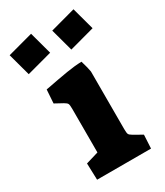

<svg xmlns="http://www.w3.org/2000/svg" viewBox="-229 -847 795 925"><g transform="rotate(-30 168.5 -384.0)"><path d="M25 -92 95 -113V-356Q95 -378 91.5 -384.5Q88 -391 74 -399L30 -423L35 -498Q118 -514 163.5 -521.5Q209 -529 247 -530Q260 -487 263 -466V-146Q263 -125 266 -118Q269 -111 283 -103L332 -75L328 0H28ZM-37 -730 104 -768 138 -643 -3 -605ZM200 -730 340 -768 374 -643 234 -605Z"/></g></svg>

Font: Suez One
Style: Regular
Weight: 400
Version: Version 1.000